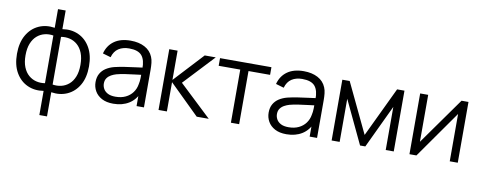

<svg xmlns="http://www.w3.org/2000/svg" viewBox="-74 -1086 4222 1680"><g transform="rotate(10 2037.0 -245.5)"><path d="M326 225V10.3Q247 22.8 182 -6.9Q117 -36.7 78.5 -103.5Q40 -170.3 40 -269.3Q40 -368.3 78.5 -435.6Q117 -502.8 182 -532.8Q247 -562.8 326 -550.3V-716H394V-550.3Q473 -562.8 538 -532.8Q603 -502.8 641.5 -435.6Q680 -368.3 680 -269.3Q680 -170.3 641.5 -103.5Q603 -36.7 538 -6.9Q473 22.8 394 10.3V225ZM326 -58V-481.7Q285.5 -488.7 247.9 -479.2Q210.3 -469.8 180.5 -443.8Q150.7 -417.7 133.3 -374.2Q116 -330.8 116 -269.3Q116 -207.8 133.5 -164.6Q151 -121.3 181.1 -95.5Q211.2 -69.7 248.7 -60.6Q286.2 -51.5 326 -58ZM394 -58Q433.8 -51.5 471.3 -60.5Q508.8 -69.5 538.9 -95.2Q569 -120.8 586.5 -164.2Q604 -207.5 604 -269.3Q604 -331.3 586.7 -374.8Q569.3 -418.2 539.5 -444.2Q509.7 -470.2 472.1 -479.4Q434.5 -488.7 394 -481.7Z M944.7 15Q883.3 15 842.2 -7.1Q801.2 -29.2 780.6 -65.6Q760 -102 760 -145Q760 -189.2 777.7 -220.3Q795.3 -251.5 826.2 -271.4Q857.2 -291.3 897.3 -302Q938.7 -312 988.3 -319.7Q1038 -327.3 1085.8 -333.2Q1133.7 -339.2 1169.7 -344.3L1143.3 -328.7Q1145 -408.3 1112.5 -447Q1080 -485.7 999.3 -485.7Q944 -485.7 905.7 -460.7Q867.3 -435.7 852 -381.7L780.3 -402.7Q799.2 -475 855.2 -515Q911.2 -555 1000.7 -555Q1074.5 -555 1126.3 -527.3Q1178.2 -499.7 1199.7 -447Q1209.7 -423.7 1212.7 -394.7Q1215.7 -365.7 1215.7 -335.3V0H1150V-135.7L1169 -127.3Q1141.5 -57.8 1083.6 -21.4Q1025.7 15 944.7 15ZM953 -48.7Q1004.5 -48.7 1042.9 -67.1Q1081.3 -85.5 1104.9 -117.7Q1128.5 -149.8 1135.3 -190.7Q1141.5 -216.7 1142.1 -247.8Q1142.7 -278.8 1142.7 -294.7L1170.7 -280Q1132.8 -275 1089.2 -269.9Q1045.5 -264.8 1003.2 -258.5Q960.8 -252.2 927 -243Q904 -236.3 882.6 -224.6Q861.2 -212.8 847.4 -193.5Q833.7 -174.2 833.7 -145Q833.7 -121.5 845.4 -99.4Q857.2 -77.3 883.3 -63Q909.5 -48.7 953 -48.7Z M1345.2 0 1345.5 -540H1419.5V-280L1660.5 -540H1758.5L1505.5 -270L1791.5 0H1684.5L1419.5 -260V0Z M1988.2 0V-472H1796.5V-540H2253.2V-472H2061.5V0Z M2482.7 15Q2421.3 15 2380.2 -7.1Q2339.2 -29.2 2318.6 -65.6Q2298 -102 2298 -145Q2298 -189.2 2315.7 -220.3Q2333.3 -251.5 2364.2 -271.4Q2395.2 -291.3 2435.3 -302Q2476.7 -312 2526.3 -319.7Q2576 -327.3 2623.8 -333.2Q2671.7 -339.2 2707.7 -344.3L2681.3 -328.7Q2683 -408.3 2650.5 -447Q2618 -485.7 2537.3 -485.7Q2482 -485.7 2443.7 -460.7Q2405.3 -435.7 2390 -381.7L2318.3 -402.7Q2337.2 -475 2393.2 -515Q2449.2 -555 2538.7 -555Q2612.5 -555 2664.3 -527.3Q2716.2 -499.7 2737.7 -447Q2747.7 -423.7 2750.7 -394.7Q2753.7 -365.7 2753.7 -335.3V0H2688V-135.7L2707 -127.3Q2679.5 -57.8 2621.6 -21.4Q2563.7 15 2482.7 15ZM2491 -48.7Q2542.5 -48.7 2580.9 -67.1Q2619.3 -85.5 2642.9 -117.7Q2666.5 -149.8 2673.3 -190.7Q2679.5 -216.7 2680.1 -247.8Q2680.7 -278.8 2680.7 -294.7L2708.7 -280Q2670.8 -275 2627.2 -269.9Q2583.5 -264.8 2541.2 -258.5Q2498.8 -252.2 2465 -243Q2442 -236.3 2420.6 -224.6Q2399.2 -212.8 2385.4 -193.5Q2371.7 -174.2 2371.7 -145Q2371.7 -121.5 2383.4 -99.4Q2395.2 -77.3 2421.3 -63Q2447.5 -48.7 2491 -48.7Z M2883.2 0V-540H2948.5L3159.2 -98L3369.8 -540H3435.2V0H3363.8V-383L3182.5 0H3135.8L2954.5 -383V0Z M4004 -540V0H3932.7V-420.7L3636.7 0H3574.7V-540H3646V-123L3942.3 -540Z"/></g></svg>

Font: Manrope ExtraLight
Style: Regular
Weight: 200
Designer: Mikhail Sharanda
Foundry: Mikhail Sharanda
Version: Version 4.505